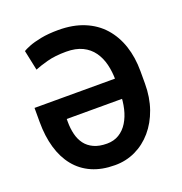

<svg xmlns="http://www.w3.org/2000/svg" viewBox="-131 -835 909 959"><g transform="rotate(-20 323.5 -355.5)"><path d="M282.2 -721.2Q359.9 -721.2 419.2 -696.8Q478.5 -672.4 518.1 -627.7Q557.6 -583 577.9 -522Q598.1 -460.9 598.1 -387.7V-321.8Q598.1 -248.5 576.7 -187.5Q555.2 -126.5 517.1 -82Q479 -37.6 428 -13.4Q377 10.7 318.4 10.3Q249 10.3 196.5 -12.9Q144 -36.1 108.9 -79.6Q73.7 -123 55.9 -184.3Q38.1 -245.6 38.1 -321.3V-396H503.4V-289.1H170.4V-273.4Q170.4 -238.3 178 -207.5Q185.5 -176.8 202.6 -153.8Q219.7 -130.9 248.3 -117.7Q276.9 -104.5 318.4 -104.5Q354.5 -104.5 382.3 -121.3Q410.2 -138.2 428.7 -168.2Q447.3 -198.2 456.5 -237.5Q465.8 -276.9 465.8 -321.8V-387.7Q465.8 -432.6 456.1 -472.2Q446.3 -511.7 424.8 -541.7Q403.3 -571.8 368.2 -588.9Q333 -606 282.2 -606Q223.1 -606 180.7 -594.5Q138.2 -583 112.8 -572.3L90.3 -679.2Q99.6 -685.5 124.8 -695.6Q149.9 -705.6 189.7 -713.4Q229.5 -721.2 282.2 -721.2Z"/></g></svg>

Font: Roboto SemiCondensed SemiBold
Style: Regular
Weight: 600
Width: 4
Designer: Christian Robertson
Foundry: Google
Version: Version 3.009; 2024